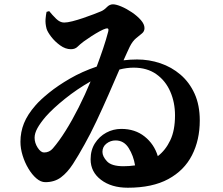

<svg xmlns="http://www.w3.org/2000/svg" viewBox="-20 -815 1040 894"><path d="M555.2 -41Q568.4 -41 582 -42Q595.7 -43 608.9 -44.9Q601.6 -89.8 579.3 -125.5Q557.1 -161.1 518.1 -161.1Q494.6 -161.1 475.8 -146.5Q457 -131.8 457 -107.9Q457 -86.4 478.3 -63.7Q499.5 -41 555.2 -41ZM226.1 -124Q254.9 -157.2 285.6 -206.3Q316.4 -255.4 346.2 -314.5Q376 -373.5 401.9 -436Q338.4 -399.9 282.5 -355Q226.6 -310.1 192.9 -272Q167.5 -242.2 154.3 -218.3Q141.1 -194.3 141.1 -173.8Q141.1 -149.4 155.5 -127.2Q169.9 -105 185.1 -105Q210 -105 226.1 -124ZM196.8 -759.8 209 -763.2Q223.1 -745.6 241.2 -727.8Q259.3 -710 278.8 -710Q293.5 -710 317.4 -716.1Q341.3 -722.2 367.7 -731.2Q394 -740.2 416.5 -748.8Q439 -757.3 450.2 -762.2Q464.4 -768.1 477.3 -781.5Q490.2 -794.9 505.9 -794.9Q520.5 -794.9 544.9 -784.7Q569.3 -774.4 594.2 -757.6Q619.1 -740.7 636 -721.4Q652.8 -702.1 652.8 -684.1Q652.8 -668.9 641.1 -659.4Q629.4 -649.9 613.3 -636.7Q597.2 -623.5 584 -597.2Q578.6 -585.9 571.3 -569.8Q564 -553.7 555.2 -534.2Q570.8 -536.1 586.4 -537.1Q602.1 -538.1 618.2 -538.1Q674.3 -538.1 726.6 -520.5Q778.8 -502.9 820.3 -467.5Q861.8 -432.1 886 -378.9Q910.2 -325.7 910.2 -253.9Q910.2 -163.1 874 -92.3Q837.9 -21.5 763.7 18.8Q689.5 59.1 575.2 59.1Q498.5 59.1 450.2 22.2Q401.9 -14.6 401.9 -73.2Q401.9 -116.2 422.1 -147.9Q442.4 -179.7 474.9 -197.3Q507.3 -214.8 544.9 -214.8Q608.9 -214.8 653.3 -179.4Q697.8 -144 714.8 -87.9Q751 -115.7 772.9 -161.9Q794.9 -208 794.9 -277.8Q794.9 -337.9 772.9 -388.4Q751 -439 708 -469.5Q665 -500 602.1 -500Q570.3 -500 536.1 -491.2Q513.2 -438 485.6 -375Q458 -312 429.2 -251Q400.4 -189.9 374 -143.1Q345.2 -90.8 319.6 -51.3Q293.9 -11.7 263.9 10.7Q233.9 33.2 190.9 33.2Q169.9 33.2 149.4 15.6Q128.9 -2 112.1 -30.3Q95.2 -58.6 85.2 -91.3Q75.2 -124 75.2 -154.8Q75.2 -200.2 91.6 -241Q107.9 -281.7 146 -325.2Q167.5 -350.1 208.5 -383.3Q249.5 -416.5 305.9 -449.2Q362.3 -481.9 430.2 -504.9Q446.3 -547.9 460.2 -589.1Q474.1 -630.4 483.9 -668Q488.8 -686.5 473.1 -682.1Q462.4 -679.2 444.3 -669.4Q426.3 -659.7 406.2 -646.7Q386.2 -633.8 370.1 -622.1Q352.1 -608.4 340.8 -597.2Q329.6 -585.9 310.1 -585.9Q284.7 -585.9 260 -603.8Q235.4 -621.6 218.3 -644Q201.2 -666.5 196.8 -681.2Q190.4 -705.6 192.1 -726.1Q193.8 -746.6 196.8 -759.8Z"/></svg>

Font: Source Han Serif JP Heavy
Style: Regular
Weight: 900
Designer: Ryoko NISHIZUKA  (kana & ideographs); Frank Grießhammer (Latin, Greek & Cyrillic); Wenlong ZHANG  (bopomofo); Sandoll Co
Foundry: Adobe Systems Incorporated
Version: Version 1.001;PS 1.001;hotconv 16.6.54;makeotf.lib2.5.65590